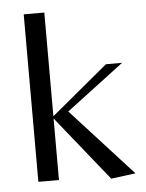

<svg xmlns="http://www.w3.org/2000/svg" viewBox="-51 -725 595 780"><g transform="rotate(-5 246.5 -335.0)"><path d="M159 0H75V-683H159V-260L390 -452H456L221 -274L471 0L371 13L159 -251Z"/></g></svg>

Font: Belleza
Style: Regular
Weight: 400
Designer: Eduardo Rodriguez Tunni
Foundry: Eduardo Rodriguez Tunni
Version: Version 1.001